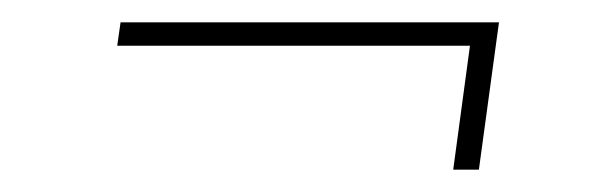

<svg xmlns="http://www.w3.org/2000/svg" viewBox="-20 -350 536 172"><path d="M409 -198H386L401 -309H85L88 -330H427Z"/></svg>

Font: FiraGO Thin
Style: Italic
Weight: 100
Italic angle: -8°
Designer: bBox Type GmbH
Foundry: bBox Type GmbH
Version: Version 1.001